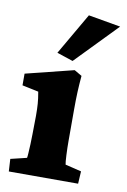

<svg xmlns="http://www.w3.org/2000/svg" viewBox="-78 -709 501 757"><g transform="rotate(10 172.5 -330.5)"><path d="M11.7 0 8.8 -49.8 73.2 -65.4Q74.2 -69.3 75.2 -85Q76.2 -100.6 77.1 -121.1Q78.1 -141.6 78.1 -161.1L79.1 -234.4Q79.1 -262.7 77.6 -282.7Q76.2 -302.7 71.3 -330.1L5.9 -343.8V-390.6L198.2 -438.5L228.5 -420.9Q225.6 -388.7 224.1 -356.4Q222.7 -324.2 222.7 -284.2V-159.2Q222.7 -131.8 224.1 -102.5Q225.6 -73.2 227.5 -65.4L292 -49.8L289.1 0ZM183.6 -472.7 119.1 -494.1 215.8 -661.1 344.7 -638.7Z"/></g></svg>

Font: Crimson Pro ExtraBold
Style: Regular
Weight: 800
Designer: Jacques Le Bailly
Foundry: Baron von Fonthausen
Version: Version 1.003